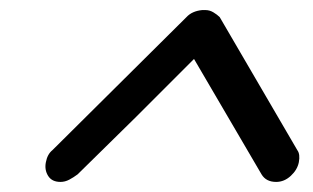

<svg xmlns="http://www.w3.org/2000/svg" viewBox="-20 -748 622 381"><path d="M350 -714Q361 -726 381 -728H388Q396 -728 403.5 -723.5Q411 -719 416 -714L570 -450Q576 -442 573 -426Q570 -411 557 -399Q544 -387 528 -387Q508 -387 499 -402L365 -631L250 -516L134 -402Q126 -396 117.5 -391.5Q109 -387 100 -387Q83 -387 75.5 -399Q68 -411 71 -426Q74 -442 84 -450L217 -582Z"/></svg>

Font: VDS Compensated
Style: Light Italic
Weight: 300
Italic angle: -12°
Designer: artmaker
Foundry: artmaker
Version: Version 1.000 2012 initial release